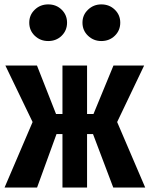

<svg xmlns="http://www.w3.org/2000/svg" viewBox="-26 -837 668 857"><path d="M252.8 0V-238.5H226.2L139.5 0H-5.6L119.5 -292.3L-2.1 -544.6H139L224.1 -328.2H252.8V-544.6H362.6V-328.2H391.3L480.5 -544.6H617.4L496.9 -292.3L622.1 0H479.5L389.2 -238.5H362.6V0ZM189.2 -653.8Q153.8 -653.8 129.2 -677.4Q104.6 -701 104.6 -735.9Q104.6 -770.3 129.2 -793.8Q153.8 -817.4 189.2 -817.4Q225.1 -817.4 249.2 -793.8Q273.3 -770.3 273.3 -735.9Q273.3 -701 249.2 -677.4Q225.1 -653.8 189.2 -653.8ZM426.2 -653.8Q391.8 -653.8 366.9 -677.4Q342.1 -701 342.1 -735.9Q342.1 -770.3 366.9 -793.8Q391.8 -817.4 426.2 -817.4Q462.1 -817.4 486.4 -793.8Q510.8 -770.3 510.8 -735.9Q510.8 -701 486.4 -677.4Q462.1 -653.8 426.2 -653.8Z"/></svg>

Font: FiraCode Nerd Font
Style: Bold
Weight: 700
Designer: Carrois Corporate, Edenspiekermann AG, Nikita Prokopov
Foundry: Carrois Corporate, Edenspiekermann AG, Nikita Prokopov
Version: Version 6.002;Nerd Fonts 2.1.0